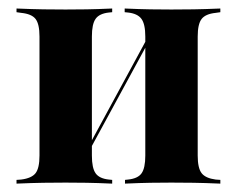

<svg xmlns="http://www.w3.org/2000/svg" viewBox="-20 -438 565 458"><path d="M388.7 -2.4Q364.5 -2.4 339.5 -2Q314.5 -1.6 278.2 0V-8.9L285.5 -9.7Q308.9 -12.1 317.7 -24.6Q326.6 -37.1 326.6 -66.9V-208.9H451.6V-66.9Q451.6 -37.1 460.9 -25Q470.2 -12.9 494.4 -9.7L505.6 -8.9V0Q467.7 -1.6 441.5 -2Q415.3 -2.4 388.7 -2.4ZM136.3 -2.4Q110.5 -2.4 83.9 -2Q57.3 -1.6 19.4 0V-8.9L30.6 -9.7Q55.6 -12.9 64.9 -25Q74.2 -37.1 74.2 -66.9V-350.8Q74.2 -380.6 64.9 -392.7Q55.6 -404.8 30.6 -407.3L19.4 -408.9V-417.7Q57.3 -416.1 83.9 -415.7Q110.5 -415.3 136.3 -415.3Q161.3 -415.3 186.3 -415.7Q211.3 -416.1 247.6 -417.7V-408.9L239.5 -408.1Q216.9 -405.6 208.1 -393.1Q199.2 -380.6 199.2 -350.8V-66.9Q199.2 -37.1 208.1 -24.6Q216.9 -12.1 239.5 -9.7L247.6 -8.9V0Q211.3 -1.6 186.3 -2Q161.3 -2.4 136.3 -2.4ZM326.6 -208.9V-350.8Q326.6 -380.6 317.3 -393.1Q308.1 -405.6 285.5 -408.1L277.4 -408.9V-417.7Q313.7 -416.1 339.1 -415.7Q364.5 -415.3 388.7 -415.3Q415.3 -415.3 441.5 -415.7Q467.7 -416.1 505.6 -417.7V-408.9L494.4 -407.3Q470.2 -404.8 460.9 -392.7Q451.6 -380.6 451.6 -350.8V-208.9ZM166.1 -29 164.5 -39.5 354 -388.7 355.6 -377.4Z"/></svg>

Font: Playfair 144pt SemiCondensed ExtraBold
Style: Regular
Weight: 800
Width: 4
Designer: Claus Eggers Sørensen
Foundry: Claus Eggers Sørensen
Version: Version 2.203